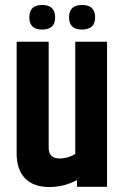

<svg xmlns="http://www.w3.org/2000/svg" viewBox="-20 -752 503 773"><path d="M98 -682Q98 -732 150 -732Q202 -732 202 -682Q202 -633 150 -633Q98 -633 98 -682ZM258 -682Q258 -732 310 -732Q363 -732 363 -682Q363 -633 310 -633Q258 -633 258 -682ZM283 -584H411V0H290V-27Q237 1 179 1Q115 1 81 -34Q47 -69 47 -134V-584H176V-157Q176 -114 220 -114Q254 -114 283 -132Z"/></svg>

Font: Khand ExtraBold
Style: Regular
Weight: 800
Designer: Sanchit Sawaria and Jyotish Sonowal (Devanagari), Satya Rajpurohit (Latin)
Foundry: Indian Type Foundry
Version: Version 2.000;PS 1.0;hotconv 1.0.79;makeotf.lib2.5.61930